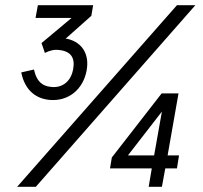

<svg xmlns="http://www.w3.org/2000/svg" viewBox="-20 -720 781 740"><path d="M170 -335C244 -328 301 -376 314 -449C325 -510 298 -556 241 -570L233 -571L332 -659L339 -700H126L117 -651H256L140 -554L153 -516C173 -526 190 -530 210 -527C253 -522 270 -497 262 -454C254 -407 221 -380 177 -385C141 -388 122 -409 113 -444L111 -452L62 -441L63 -436C76 -378 112 -341 170 -335ZM553 0H604L617 -71H662L670 -121H626L668 -360H603L411 -113L404 -71H565ZM46 0H118L733 -700H662ZM473 -121 604 -290 574 -121Z"/></svg>

Font: Fixel Text 20240404 Light
Style: Italic
Weight: 300
Width: 4
Italic angle: -10°
Designer: AlfaBravo + MacPaw
Foundry: Kyrylo Tkachov, Marchela Mozhyna, Serhii Makarenko, Maria Weinstein, Zakhar Kryvoshyya
Version: Version 1.211;Glyphs 3.2 (3225)